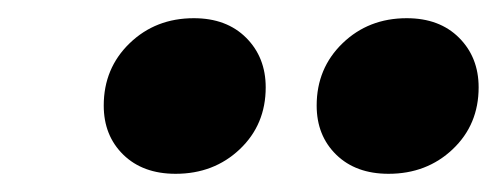

<svg xmlns="http://www.w3.org/2000/svg" viewBox="-20 -829 546 211"><path d="M94 -713Q94 -754 122.5 -781.5Q151 -809 193 -809Q229 -809 250.5 -787.5Q272 -766 272 -733Q272 -692 243.5 -665Q215 -638 173 -638Q137 -638 115.5 -659Q94 -680 94 -713ZM328 -713Q328 -754 356.5 -781.5Q385 -809 427 -809Q463 -809 484.5 -787.5Q506 -766 506 -733Q506 -692 477.5 -665Q449 -638 407 -638Q371 -638 349.5 -659Q328 -680 328 -713Z"/></svg>

Font: Trujillo ExtraBold
Style: Italic
Weight: 800
Italic angle: -8°
Designer: Fira Sans original fonts by bBox Type GmbH, Carrois Corporate GbR, & Edenspiekermann AG / Changes by Cristiano Sobral
Foundry: Fira Sans original fonts by bBox Type GmbH, Carrois Corporate GbR, & Edenspiekermann AG / Changes by Cristiano Sobral
Version: Version 4.301;July 28, 2020;FontCreator 13.0.0.2655 64-bit